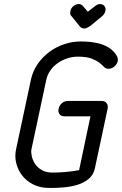

<svg xmlns="http://www.w3.org/2000/svg" viewBox="-20 -929 602 949"><path d="M332 -851Q327 -855 327 -862Q327 -869 328 -875Q331 -889 343 -899Q355 -909 369 -909Q382 -909 391 -898L414 -871L449 -898Q462 -909 474 -909Q489 -909 496.5 -898.5Q504 -888 501 -875Q498 -861 486 -850L424 -799Q406 -788 397 -788Q383 -788 374 -799ZM558 -652Q564 -640 562 -627Q559 -613 546 -601Q533 -589 515 -589Q503 -589 494 -598.5Q485 -608 471 -619Q457 -630 432.5 -639.5Q408 -649 365 -649Q339 -649 314 -641Q289 -633 267.5 -618.5Q246 -604 230.5 -583Q215 -562 209 -536L135 -189Q133 -177 137 -157.5Q141 -138 152.5 -120Q164 -102 185.5 -89Q207 -76 240 -76Q271 -76 305 -79Q339 -82 371 -88L427 -354H299Q282 -354 274 -365Q266 -376 270 -392Q273 -408 286 -419Q299 -430 316 -430H482Q499 -430 507 -419Q515 -408 512 -392L449 -97Q442 -64 418 -44.5Q394 -25 362.5 -15.5Q331 -6 296.5 -3Q262 0 236 0H224Q179 0 145 -17Q111 -34 90 -61Q69 -88 60.5 -121.5Q52 -155 59 -189L133 -536Q142 -578 166.5 -613Q191 -648 224 -672.5Q257 -697 297 -710.5Q337 -724 378 -724Q420 -724 451 -718Q482 -712 502.5 -702Q523 -692 536.5 -679Q550 -666 558 -652Z"/></svg>

Font: VDS Compensated
Style: Light Italic
Weight: 300
Italic angle: -12°
Designer: artmaker
Foundry: artmaker
Version: Version 1.000 2012 initial release